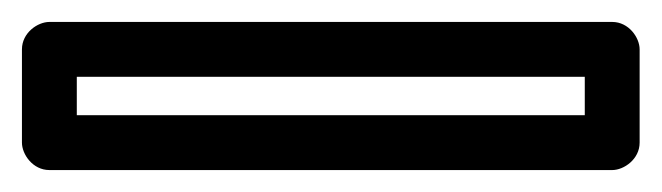

<svg xmlns="http://www.w3.org/2000/svg" viewBox="-45 -30 603 175"><path d="M25 40H488V75H25ZM0 -10C-10.7 -10 -25 -0.1 -25 15V100C-25 110.7 -15.1 125 0 125H513C523.7 125 538 115.1 538 100V15C538 4.3 528.1 -10 513 -10Z"/></svg>

Font: Hussar Techniczny
Style: Bold 
Weight: 700
Foundry: Cannot Into Space Fonts
Version: Version 0.77